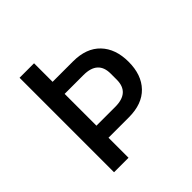

<svg xmlns="http://www.w3.org/2000/svg" viewBox="-181 -850 1003 1003"><g transform="rotate(-45 320.0 -349.0)"><path d="M105 0V-698H212V-561H363Q461 -561 514 -505.5Q567 -450 567 -354Q567 -258 514 -203Q461 -148 363 -148H212V0ZM351 -237Q457 -237 457 -332V-377Q457 -472 351 -472H212V-237Z"/></g></svg>

Font: Writer Medium
Style: Regular
Weight: 500
Monospace: yes
Designer: Mike Abbink, Paul van der Laan, Pieter van Rosmalen
Foundry: Bold Monday
Version: Version 2.001 2020